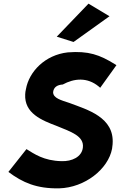

<svg xmlns="http://www.w3.org/2000/svg" viewBox="-20 -1009 658 1052"><path d="M291 -808 383 -779 580 -920 465 -989ZM118 -492C113 -388 208 -350 293 -318C368 -287 442 -264 434 -200C428 -149 374 -124 317 -126C219 -128 166 -167 125 -192L26 -67C105 -8 181 25 304 23C446 19 573 -83 594 -194L597 -219V-220C608 -367 458 -408 360 -445C315 -460 271 -471 271 -504C274 -531 293 -544 324 -546C386 -580 458 -587 521 -535L529 -528L618 -652L610 -657C526 -709 465 -731 351 -722C227 -708 139 -617 122 -520C120 -511 118 -501 118 -492Z"/></svg>

Font: Bluebird
Style: SfBdObl
Weight: 700
Designer: Jasper
Foundry: Cannot Into Space Fonts
Version: Version 0.98